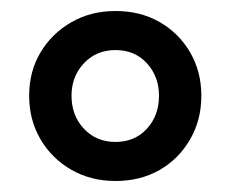

<svg xmlns="http://www.w3.org/2000/svg" viewBox="-20 -735 419 349"><path d="M190 -406Q145 -406 109.5 -426.5Q74 -447 53.5 -482Q33 -517 33 -561Q33 -605 53.5 -639.5Q74 -674 109.5 -694.5Q145 -715 190 -715Q235 -715 270 -695Q305 -675 325.5 -640Q346 -605 346 -561Q346 -517 325.5 -481.5Q305 -446 270 -426Q235 -406 190 -406ZM190 -477Q225 -477 247 -501Q269 -525 269 -561Q269 -596 247 -620Q225 -644 190 -644Q155 -644 132.5 -620Q110 -596 110 -561Q110 -525 132.5 -501Q155 -477 190 -477Z"/></svg>

Font: MulishBold
Style: Bold
Weight: 700
Designer: Vernon Adams
Foundry: Vernon Adams
Version: Version 3.602; ttfautohint (v1.8.3)